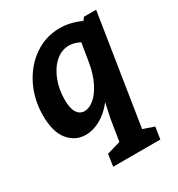

<svg xmlns="http://www.w3.org/2000/svg" viewBox="-183 -665 941 1015"><g transform="rotate(-30 288.0 -158.0)"><path d="M548 -534 443 134 510 157 499 230H211L222 157L305 133L326 1L345 -87Q308 -39 262.5 -13.5Q217 12 172 12Q108 12 66.5 -38.5Q25 -89 25 -189Q25 -286 65.5 -368Q106 -450 176 -498Q246 -546 331 -546Q397 -546 460 -516L474 -534ZM376 -313 394 -424Q360 -442 328 -442Q282 -442 245 -409Q208 -376 187 -321.5Q166 -267 166 -205Q166 -152 182.5 -126Q199 -100 228 -100Q257 -100 287 -125Q317 -150 341 -198.5Q365 -247 376 -313Z"/></g></svg>

Font: Bitter Pro
Style: Bold Italic
Weight: 700
Italic angle: -9°
Designer: Sol Matas, and Bitter project Authors
Foundry: Sol Matas
Version: Version 1.010